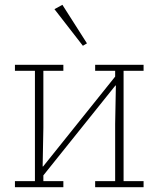

<svg xmlns="http://www.w3.org/2000/svg" viewBox="-20 -777 658 797"><path d="M42 -25H125V-483H42V-508H243V-483H160V-246L157 -86H159L458 -459V-483H375V-508H576V-483H493V-25H576V0H375V-25H458V-262L461 -422H459L160 -49V-25H243V0H42ZM206 -739 239 -757 341 -597 324 -587Z"/></svg>

Font: IBM Plex Serif ExtLt
Style: Regular
Weight: 200
Designer: Mike Abbink, Paul van der Laan, Pieter van Rosmalen
Foundry: Bold Monday
Version: Version 3.001